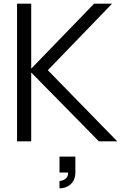

<svg xmlns="http://www.w3.org/2000/svg" viewBox="-20 -770 659 1046"><path d="M72.9 0H150V-375L518.8 0H618.8L240.6 -387.5L590.6 -750H492.7L150 -395.8V-750H72.9ZM390.6 169.8V83.3H304.2V169.8H351C353.1 207.3 316.7 215.6 304.2 215.6V256.2C347.9 256.2 390.6 228.1 390.6 169.8Z"/></svg>

Font: Manrope3
Style: Regular
Weight: 400
Width: 4
Designer: Mikhail Sharanda
Foundry: Mikhail Sharanda
Version: Version 3.000;PS 003.000;hotconv 1.0.88;makeotf.lib2.5.64775